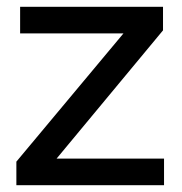

<svg xmlns="http://www.w3.org/2000/svg" viewBox="-20 -543 533 563"><path d="M28 -69 342 -445H39V-523H458V-454L146 -78H461V0H28Z"/></svg>

Font: Oxford Sans SemiBold
Style: Regular
Weight: 600
Designer: Matt McInerney, Pablo Impallari, Rodrigo Fuenzalida
Foundry: Matt McInerney, Pablo Impallari, Rodrigo Fuenzalida
Version: Version 3.000g; ttfautohint (v1.5) -l 8 -r 28 -G 28 -x 14 -D